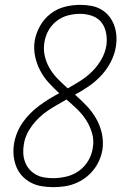

<svg xmlns="http://www.w3.org/2000/svg" viewBox="-20 -763 540 791"><path d="M199 8Q175 8 151 4Q127 0 106.5 -11Q86 -22 70.5 -39Q55 -56 46.5 -78Q38 -100 36 -124Q34 -148 38 -172Q42 -195 51 -217Q60 -239 74 -259Q88 -279 105 -296Q122 -313 141.5 -327.5Q161 -342 182 -355Q203 -368 224 -379Q201 -400 180.5 -422.5Q160 -445 145.5 -472.5Q131 -500 124.5 -531.5Q118 -563 123 -596Q129 -628 145.5 -657Q162 -686 188.5 -706.5Q215 -727 247 -735Q279 -743 310 -743Q333 -743 355.5 -739Q378 -735 397 -724Q416 -713 429.5 -696Q443 -679 450.5 -658.5Q458 -638 459.5 -615Q461 -592 457 -569Q452 -538 436.5 -508Q421 -478 398 -453Q375 -428 347 -408.5Q319 -389 289 -373Q314 -351 336.5 -327.5Q359 -304 375.5 -275.5Q392 -247 399.5 -214Q407 -181 402 -146Q398 -123 388.5 -101.5Q379 -80 364 -61.5Q349 -43 329.5 -29Q310 -15 288 -6.5Q266 2 243.5 5Q221 8 199 8ZM259 -399Q286 -414 312 -430.5Q338 -447 360 -469Q382 -491 397.5 -518Q413 -545 418 -574Q422 -599 417.5 -625Q413 -651 398.5 -670Q384 -689 360 -697.5Q336 -706 310 -706Q285 -706 260 -699.5Q235 -693 214 -677Q193 -661 180 -638Q167 -615 163 -589Q158 -560 164.5 -532Q171 -504 185.5 -480Q200 -456 219.5 -436.5Q239 -417 259 -399ZM199 -29Q226 -29 253.5 -35.5Q281 -42 304.5 -58.5Q328 -75 343 -100Q358 -125 362 -152Q368 -184 359.5 -213.5Q351 -243 335 -268Q319 -293 297.5 -313.5Q276 -334 254 -353Q235 -342 215.5 -331Q196 -320 177.5 -307.5Q159 -295 142.5 -279.5Q126 -264 112.5 -246Q99 -228 90 -208Q81 -188 78 -167Q75 -149 76 -130.5Q77 -112 83.5 -95Q90 -78 101.5 -65Q113 -52 128.5 -43.5Q144 -35 162 -32Q180 -29 199 -29Z"/></svg>

Font: Iosevka Curly Slab XLtObl
Style: Regular
Weight: 200
Italic angle: -9°
Monospace: yes
Designer: Belleve Invis
Foundry: Belleve Invis
Version: Version 11.1.0; ttfautohint (v1.8.3)